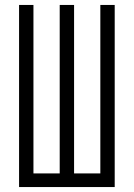

<svg xmlns="http://www.w3.org/2000/svg" viewBox="-20 -755 540 775"><path d="M57 0V-735H115V-55H221V-735H279V-55H385V-735H443V0Z"/></svg>

Font: Iosevka Term Curly Light
Style: Regular
Weight: 300
Designer: Belleve Invis
Foundry: Belleve Invis
Version: Version 32.3.0